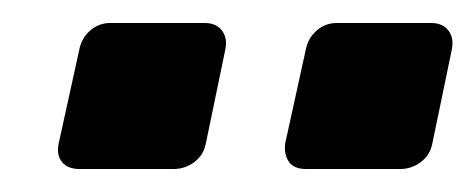

<svg xmlns="http://www.w3.org/2000/svg" viewBox="-20 -758 414 167"><path d="M246 -611Q236 -611 231.5 -617Q227 -623 228 -633L246 -715Q248 -725 255.5 -731.5Q263 -738 273 -738H355Q365 -738 370 -731.5Q375 -725 373 -715L356 -633Q354 -623 346 -617Q338 -611 328 -611ZM49 -611Q39 -611 34 -617Q29 -623 31 -633L49 -715Q51 -725 58.5 -731.5Q66 -738 76 -738H158Q168 -738 173 -731.5Q178 -725 176 -715L159 -633Q157 -623 149 -617Q141 -611 131 -611Z"/></svg>

Font: Rubik SemiBold
Style: Italic
Weight: 600
Italic angle: -12°
Designer: Hubert and Fischer
Foundry: Hubert and Fischer
Version: Version 2.300;gftools[0.9.30]